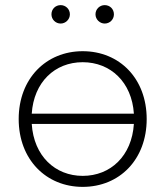

<svg xmlns="http://www.w3.org/2000/svg" viewBox="-20 -726 647 750"><path d="M303 -526C160 -526 53 -419 53 -261C53 -103 160 4 303 4C447 4 553 -103 553 -261C553 -419 447 -526 303 -526ZM303 -483C412 -483 495 -405 503 -282H104C112 -405 194 -483 303 -483ZM303 -39C196 -39 112 -116 104 -242H503C495 -117 412 -39 303 -39ZM389 -634C409 -634 425 -650 425 -670C425 -691 409 -706 389 -706C370 -706 353 -691 353 -670C353 -650 370 -634 389 -634ZM217 -634C236 -634 253 -650 253 -670C253 -691 236 -706 217 -706C197 -706 181 -691 181 -670C181 -650 197 -634 217 -634Z"/></svg>

Font: Chess Sans Light
Style: Regular
Weight: 300
Designer: Wolf Bōese
Foundry: Wolf Bōese
Version: Version 7.223;Glyphs 3.3 (3306)